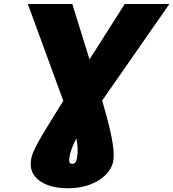

<svg xmlns="http://www.w3.org/2000/svg" viewBox="-20 -748 887 983"><path d="M122.6 -727.5H350.1L472.2 -335Q505.9 -227.5 527.3 -147.2Q548.8 -66.9 557.1 -12Q565.4 43 560.1 74.2Q553.7 113.8 522.2 146Q490.7 178.2 440.9 197Q391.1 215.8 328.6 215.8Q233.9 215.8 180.9 176.3Q127.9 136.7 139.2 68.4Q141.1 55.2 147 39.3Q152.8 23.4 166.3 -2.7Q179.7 -28.8 204.8 -71Q230 -113.3 270.3 -177.7Q310.5 -242.2 369.6 -335.9L618.7 -727.5H847.2L397.9 -82Q381.8 -59.1 368.9 -34.7Q356 -10.3 347.2 13.4Q338.4 37.1 335.4 57.6Q332.5 74.2 335.9 82.5Q339.4 90.8 350.1 90.8Q360.4 90.8 366.2 82.8Q372.1 74.7 375 56.6Q378.4 36.1 377.4 12.2Q376.5 -11.7 371.8 -36.1Q367.2 -60.5 358.9 -82Z"/></svg>

Font: Inter 18pt Black
Style: Italic
Weight: 900
Italic angle: -9.3988°
Designer: Rasmus Andersson
Foundry: rsms
Version: Version 4.001;git-66647c0bb